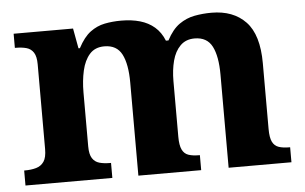

<svg xmlns="http://www.w3.org/2000/svg" viewBox="-44 -613 1073 676"><g transform="rotate(-5 493.0 -274.5)"><path d="M20 0V-53H22Q45 -53 62.5 -58Q80 -63 90 -77.5Q100 -92 100 -122V-421Q100 -449 91 -463Q82 -477 66 -481.5Q50 -486 28 -486H25V-536H235L248 -465H253Q273 -503 296.5 -520.5Q320 -538 347.5 -543.5Q375 -549 406 -549Q443 -549 472.5 -540.5Q502 -532 523.5 -513.5Q545 -495 557 -465H566Q586 -503 611 -520.5Q636 -538 665 -543.5Q694 -549 725 -549Q802 -549 846 -503Q890 -457 890 -356V-124Q890 -93 897.5 -78Q905 -63 920 -58Q935 -53 957 -53H960V0H738V-329Q738 -394 720 -429Q702 -464 658 -464Q627 -464 607.5 -444.5Q588 -425 579.5 -392.5Q571 -360 571 -321V-124Q571 -94 578.5 -78.5Q586 -63 601 -58Q616 -53 638 -53H641V0H419V-329Q419 -394 401 -429Q383 -464 339 -464Q306 -464 287 -442.5Q268 -421 260 -385.5Q252 -350 252 -309V-118Q252 -90 261 -76Q270 -62 286 -57.5Q302 -53 324 -53H327V0Z"/></g></svg>

Font: Noto Serif Armenian
Style: Bold
Weight: 700
Version: Version 2.007